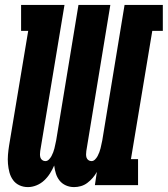

<svg xmlns="http://www.w3.org/2000/svg" viewBox="-20 -755 684 783"><path d="M94 8Q75 8 59 0.5Q43 -7 33 -21Q23 -35 18.5 -52Q14 -69 12.5 -87Q11 -105 12.5 -123.5Q14 -142 17 -161L95 -629H66V-735H243L144 -139Q143 -132 143 -125Q143 -118 145 -112Q147 -106 152.5 -102Q158 -98 165 -98Q173 -98 179.5 -104.5Q186 -111 190 -118.5Q194 -126 197 -134Q200 -142 202 -150Q204 -158 205.5 -166Q207 -174 209 -182L300 -735H430L332 -139Q331 -132 331 -125Q331 -118 333 -112Q335 -106 340.5 -102Q346 -98 353 -98Q361 -98 367.5 -104.5Q374 -111 378 -118.5Q382 -126 385 -134Q388 -142 390 -150Q392 -158 393.5 -166Q395 -174 397 -182L488 -735H644V-629H601L514 -106H543V0H367L375 -54Q368 -41 358 -29.5Q348 -18 336 -9Q324 0 310 4Q296 8 282 8Q264 8 248.5 1Q233 -6 223 -18.5Q213 -31 208 -47Q203 -63 201 -80Q194 -64 184 -48Q174 -32 160 -19Q146 -6 128.5 1Q111 8 94 8Z"/></svg>

Font: Iosevka Slab HvExObl
Style: Regular
Weight: 900
Width: 7
Italic angle: -9°
Monospace: yes
Designer: Belleve Invis
Foundry: Belleve Invis
Version: Version 11.1.1; ttfautohint (v1.8.3)